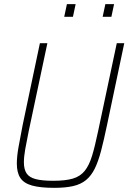

<svg xmlns="http://www.w3.org/2000/svg" viewBox="-20 -896 618 924"><path d="M241 8Q174 8 134.5 -3Q95 -14 78 -39.5Q61 -65 61 -109Q61 -142 69 -187.5Q77 -233 89 -294L172 -688H208L118 -264Q108 -215 101.5 -178.5Q95 -142 95 -115Q95 -81 108 -61.5Q121 -42 152 -34Q183 -26 236 -26Q295 -26 330.5 -36.5Q366 -47 387.5 -73.5Q409 -100 423 -146Q437 -192 452 -264L542 -688H578L495 -294Q480 -222 466.5 -170.5Q453 -119 436 -84.5Q419 -50 394 -29.5Q369 -9 332 -0.5Q295 8 241 8ZM474 -815 487 -876H529L516 -815ZM289 -815 302 -876H344L331 -815Z"/></svg>

Font: Saira SemiCondensed Thin
Style: Italic
Weight: 250
Width: 4
Italic angle: -12°
Designer: Hector Gatti with collaboration of the Omnibus-Type team
Foundry: Omnibus-Type
Version: Version 1.101